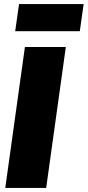

<svg xmlns="http://www.w3.org/2000/svg" viewBox="-20 -928 433 948"><path d="M305 -696 208 0H6L103 -696ZM374 -774H55L74 -908H393Z"/></svg>

Font: Fira Sans Black
Style: Italic
Weight: 900
Italic angle: -8°
Designer: Carrois Corporate & Edenspiekermann AG
Foundry: Carrois Corporate GbR & Edenspiekermann AG
Version: Version 4.203